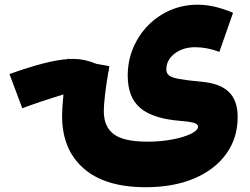

<svg xmlns="http://www.w3.org/2000/svg" viewBox="-20 -572 1056 811"><path d="M441.9 -272.9 438 -270.5Q418.5 -153.3 418.5 -102.1Q418.5 -37.1 460.4 -5.4Q502.4 26.4 602.5 26.4Q659.2 26.4 707.8 17.1Q756.3 7.8 786.4 -6.8Q816.4 -21.5 816.4 -36.6Q816.4 -49.3 795.4 -54.2Q774.4 -59.1 741.2 -61.5Q625 -70.8 572.3 -116Q519.5 -161.1 519.5 -252.4Q519.5 -314.9 542.5 -369.4Q565.4 -423.8 605.7 -464.8Q646 -505.9 699.7 -529.1Q753.4 -552.2 814.9 -552.2Q883.8 -552.2 964.4 -518.1L906.7 -353Q853.5 -372.6 804.7 -372.6Q752.9 -372.6 717.8 -345.7Q682.6 -318.8 682.6 -278.8Q682.6 -262.7 693.8 -253.4Q705.1 -244.1 737.5 -238.3Q770 -232.4 833.5 -226.6Q910.6 -219.2 947.3 -183.1Q983.9 -147 983.9 -77.6Q983.9 11.2 935.5 78.1Q887.2 145 800 181.9Q712.9 218.8 595.7 218.8Q423.8 218.8 333 139.2Q242.2 59.6 242.2 -83Q242.2 -98.1 243.7 -121.6Q245.1 -145 248 -172.9Q202.1 -159.2 154.1 -143.1Q106 -127 74.2 -114.7L20 -259.3Q106 -289.6 164.1 -304.4Q222.2 -319.3 266.1 -322.3L266.6 -324.2L274.4 -322.8Q282.7 -323.2 291 -323.2Q337.9 -323.2 385.7 -302.7L441.9 -292.5Q440.4 -283.2 439 -274.9Q440.4 -273.9 441.9 -272.9Z"/></svg>

Font: Estedad-FD Black
Style: Regular
Weight: 900
Designer: Amin Abedi
Version: Version 7.3